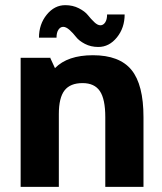

<svg xmlns="http://www.w3.org/2000/svg" viewBox="-20 -724 626 744"><path d="M176 -500 175 -499 193 -460Q242 -510 340 -510Q443 -510 489.5 -453Q536 -396 536 -270V0H388V-270Q388 -340 367 -371Q346 -402 300 -402Q252 -402 230 -373.5Q208 -345 208 -282V0H60V-500ZM131 -578Q131 -630 161 -667Q191 -704 233 -704Q262 -704 285.5 -692Q309 -680 320.5 -665.5Q332 -651 345 -638.5Q358 -626 369 -626Q380 -626 387.5 -637Q395 -648 395 -668H463Q463 -616 433 -579Q403 -542 361 -542Q332 -542 309 -554Q286 -566 274.5 -581Q263 -596 249.5 -608Q236 -620 225 -620Q214 -620 206.5 -609Q199 -598 199 -578Z"/></svg>

Font: Fivo Sans
Style: Regular
Weight: 700
Designer: Alexander Slobzheninov
Foundry: Alexander Slobzheninov
Version: 1.0